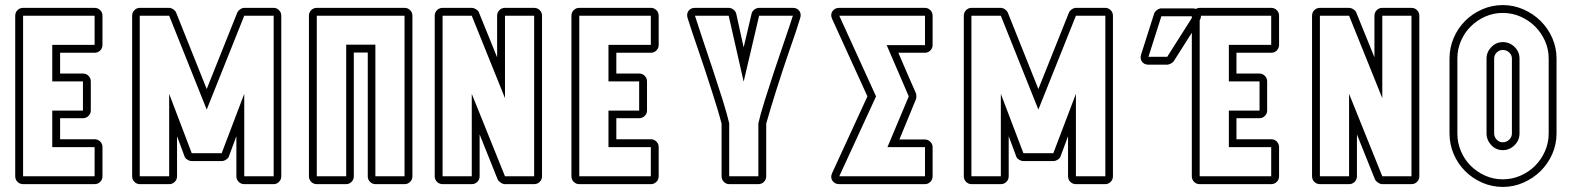

<svg xmlns="http://www.w3.org/2000/svg" viewBox="-20 -726 6233 757"><path d="M71 0Q58 0 49 -9Q40 -18 40 -31V-664Q40 -677 49 -686Q58 -695 71 -695H353Q366 -695 375 -686Q384 -677 384 -664V-549Q384 -536 375 -527Q366 -518 353 -518H217V-436H307Q320 -436 329 -427Q338 -418 338 -405V-290Q338 -278 329 -269Q320 -260 307 -260H217V-177H353Q366 -177 375 -168Q384 -159 384 -146V-31Q384 -18 375 -9Q366 0 353 0ZM353 -31V-146H186V-290H307V-405H186V-549H353V-664H71V-31Z M883 -111Q881 -103 872 -97Q863 -91 854 -91H736Q727 -91 718 -97Q709 -103 707 -111L678 -189V-31Q678 -18 669 -9Q660 0 647 0H531Q519 0 510 -9Q501 -18 501 -31V-664Q501 -677 510 -686Q519 -695 531 -695H647Q655 -695 663.5 -689Q672 -683 675 -675L795 -375L915 -675Q918 -683 926.5 -689Q935 -695 943 -695H1059Q1071 -695 1080 -686Q1089 -677 1089 -664V-31Q1089 -18 1080 -9Q1071 0 1059 0H943Q930 0 921 -9Q912 -18 912 -31V-189ZM943 -356V-31H1059V-664H943L795 -294L647 -664H531V-31H647V-356L736 -122H854Z M1198 -664Q1198 -677 1207 -686Q1216 -695 1229 -695H1575Q1588 -695 1597 -686Q1606 -677 1606 -664V-31Q1606 -18 1597 -9Q1588 0 1575 0H1460Q1448 0 1439 -9Q1430 -18 1430 -31V-519H1375V-31Q1375 -18 1366 -9Q1357 0 1345 0H1229Q1216 0 1207 -9Q1198 -18 1198 -31ZM1229 -31H1345V-550H1460V-31H1575V-664H1229Z M1694 -664Q1694 -677 1703 -686Q1712 -695 1725 -695H1840Q1848 -695 1857.5 -689Q1867 -683 1869 -675L1940 -500V-664Q1940 -677 1949 -686Q1958 -695 1971 -695H2086Q2099 -695 2108 -686Q2117 -677 2117 -664V-31Q2117 -18 2108 -9Q2099 0 2086 0H1971Q1963 0 1954 -6Q1945 -12 1942 -19L1871 -196V-31Q1871 -18 1862 -9Q1853 0 1840 0H1725Q1712 0 1703 -9Q1694 -18 1694 -31ZM1725 -31H1840V-356L1971 -31H2086V-664H1971V-339L1840 -664H1725Z M2264 0Q2251 0 2242 -9Q2233 -18 2233 -31V-664Q2233 -677 2242 -686Q2251 -695 2264 -695H2546Q2559 -695 2568 -686Q2577 -677 2577 -664V-549Q2577 -536 2568 -527Q2559 -518 2546 -518H2410V-436H2500Q2513 -436 2522 -427Q2531 -418 2531 -405V-290Q2531 -278 2522 -269Q2513 -260 2500 -260H2410V-177H2546Q2559 -177 2568 -168Q2577 -159 2577 -146V-31Q2577 -18 2568 -9Q2559 0 2546 0ZM2546 -31V-146H2379V-290H2500V-405H2379V-549H2546V-664H2264V-31Z M3106 -695Q3123 -695 3131.5 -683Q3140 -671 3135 -655Q3128 -632 3117.5 -600Q3107 -568 3094 -532Q3081 -494 3067 -452Q3053 -410 3040.5 -370Q3028 -330 3017.5 -295.5Q3007 -261 3001 -239V-31Q3001 -18 2992 -9Q2983 0 2970 0H2855Q2843 0 2834 -9Q2825 -18 2825 -31V-238Q2819 -262 2808.5 -297Q2798 -332 2785 -372Q2772 -412 2758.5 -453.5Q2745 -495 2732 -532Q2720 -567 2709 -599.5Q2698 -632 2691 -655Q2686 -671 2694.5 -683Q2703 -695 2720 -695H2853Q2863 -695 2872 -688Q2881 -681 2883 -671L2912 -539L2943 -671Q2945 -681 2954 -688Q2963 -695 2973 -695ZM2973 -664 2912 -404 2853 -664H2720Q2732 -626 2751.5 -568Q2771 -510 2791.5 -448.5Q2812 -387 2829.5 -331Q2847 -275 2855 -240V-31H2970V-240Q2978 -275 2995.5 -331Q3013 -387 3033.5 -448.5Q3054 -510 3074 -568Q3094 -626 3106 -664Z M3400 -346 3261 -651Q3253 -668 3262 -681.5Q3271 -695 3289 -695H3627Q3639 -695 3648 -686Q3657 -677 3657 -664V-548Q3657 -536 3648 -527Q3639 -518 3627 -518H3522Q3539 -477 3556.5 -437.5Q3574 -398 3591 -359Q3593 -355 3593 -346.5Q3593 -338 3591 -334L3526 -176H3627Q3639 -176 3648 -167Q3657 -158 3657 -146V-31Q3657 -18 3648 -9Q3639 0 3627 0H3289Q3271 0 3262 -13.5Q3253 -27 3261 -44ZM3289 -31H3627V-146H3479L3563 -346L3476 -548H3627V-664H3289L3434 -346Z M4162 -111Q4160 -103 4151 -97Q4142 -91 4133 -91H4015Q4006 -91 3997 -97Q3988 -103 3986 -111L3957 -189V-31Q3957 -18 3948 -9Q3939 0 3926 0H3810Q3798 0 3789 -9Q3780 -18 3780 -31V-664Q3780 -677 3789 -686Q3798 -695 3810 -695H3926Q3934 -695 3942.5 -689Q3951 -683 3954 -675L4074 -375L4194 -675Q4197 -683 4205.5 -689Q4214 -695 4222 -695H4338Q4350 -695 4359 -686Q4368 -677 4368 -664V-31Q4368 -18 4359 -9Q4350 0 4338 0H4222Q4209 0 4200 -9Q4191 -18 4191 -31V-189ZM4222 -356V-31H4338V-664H4222L4074 -294L3926 -664H3810V-31H3926V-356L4015 -122H4133Z M4530 -671Q4532 -679 4541 -686Q4550 -693 4559 -693H4683Q4687 -693 4695 -691Q4703 -695 4710 -695H4992Q5005 -695 5014 -686Q5023 -677 5023 -664V-549Q5023 -536 5014 -527Q5005 -518 4992 -518H4855V-436H4946Q4958 -436 4967 -427Q4976 -418 4976 -405V-290Q4976 -278 4967 -269Q4958 -260 4946 -260H4855V-177H4992Q5005 -177 5014 -168Q5023 -159 5023 -146V-31Q5023 -18 5014 -9Q5005 0 4992 0H4710Q4697 0 4688 -9Q4679 -18 4679 -31V-597L4608 -485Q4605 -480 4596.5 -475.5Q4588 -471 4582 -471H4508Q4491 -471 4482.5 -483Q4474 -495 4479 -511ZM4992 -31V-146H4825V-290H4946V-405H4825V-549H4992V-664H4715Q4715 -653 4710 -646V-31ZM4508 -502H4582L4679 -655V-662H4559Z M5153 -664Q5153 -677 5162 -686Q5171 -695 5184 -695H5299Q5307 -695 5316.5 -689Q5326 -683 5328 -675L5399 -500V-664Q5399 -677 5408 -686Q5417 -695 5430 -695H5545Q5558 -695 5567 -686Q5576 -677 5576 -664V-31Q5576 -18 5567 -9Q5558 0 5545 0H5430Q5422 0 5413 -6Q5404 -12 5401 -19L5330 -196V-31Q5330 -18 5321 -9Q5312 0 5299 0H5184Q5171 0 5162 -9Q5153 -18 5153 -31ZM5184 -31H5299V-356L5430 -31H5545V-664H5430V-339L5299 -664H5184Z M5905 -706Q5948 -706 5986.5 -689Q6025 -672 6054 -643.5Q6083 -615 6100 -576.5Q6117 -538 6117 -495V-200Q6117 -157 6100 -118.5Q6083 -80 6054 -51.5Q6025 -23 5986.5 -6Q5948 11 5905 11Q5862 11 5823.5 -6Q5785 -23 5756.5 -51.5Q5728 -80 5711.5 -118.5Q5695 -157 5695 -200V-495Q5695 -538 5711.5 -576.5Q5728 -615 5756.5 -643.5Q5785 -672 5823.5 -689Q5862 -706 5905 -706ZM5941 -495Q5941 -509 5930.5 -519Q5920 -529 5905 -529Q5891 -529 5881 -519Q5871 -509 5871 -495V-200Q5871 -186 5881 -175.5Q5891 -165 5905 -165Q5920 -165 5930.5 -175.5Q5941 -186 5941 -200ZM5971 -200Q5971 -173 5951.5 -153.5Q5932 -134 5905 -134Q5878 -134 5859.5 -154Q5841 -174 5841 -200V-495Q5841 -521 5860 -540.5Q5879 -560 5905 -560Q5932 -560 5951.5 -541Q5971 -522 5971 -495ZM5905 -675Q5868 -675 5835.5 -660.5Q5803 -646 5778.5 -621.5Q5754 -597 5740 -564.5Q5726 -532 5726 -495V-200Q5726 -163 5740 -130Q5754 -97 5778.5 -72.5Q5803 -48 5835.5 -33.5Q5868 -19 5905 -19Q5942 -19 5975 -33.5Q6008 -48 6032.5 -72.5Q6057 -97 6071.5 -130Q6086 -163 6086 -200V-495Q6086 -532 6071.5 -564.5Q6057 -597 6032.5 -621.5Q6008 -646 5975 -660.5Q5942 -675 5905 -675Z"/></svg>

Font: Lichte PostBus
Style: Regular
Weight: 400
Designer: Peter Wiegel
Version: Version 1.001